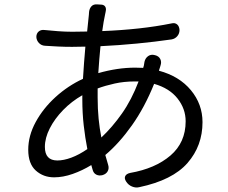

<svg xmlns="http://www.w3.org/2000/svg" viewBox="-20 -813 1040 877"><path d="M613 -441H596Q547 -441 504 -431.5Q461 -422 426 -409V-368Q426 -315 430.5 -270Q435 -225 443 -185Q493 -232 537 -294.5Q581 -357 613 -441ZM688 -561Q705 -557 712 -543.5Q719 -530 713 -513Q712 -511 710.5 -504.5Q709 -498 707 -494L706 -490Q799 -465 852 -401Q905 -337 905 -255Q905 -147 836.5 -68.5Q768 10 616 42Q600 46 583 39Q566 32 556 16Q547 2 552 -8.5Q557 -19 574 -23Q689 -43 758.5 -102.5Q828 -162 828 -259Q828 -316 791 -363Q754 -410 684 -430Q641 -323 583 -241Q525 -159 461 -105L474 -60Q479 -44 472 -31Q465 -18 448 -13Q432 -9 419.5 -15.5Q407 -22 403 -38L397 -59Q356 -34 312 -18.5Q268 -3 227 -3Q178 -3 143.5 -34Q109 -65 109 -129Q109 -193 143 -255.5Q177 -318 233.5 -369.5Q290 -421 359 -453Q361 -490 364 -527.5Q367 -565 370 -600L309 -599Q277 -599 245.5 -600.5Q214 -602 185 -604Q169 -605 158 -616.5Q147 -628 146 -644Q146 -660 156.5 -669Q167 -678 183 -676Q212 -673 245 -670.5Q278 -668 310 -668L378 -669L386 -746Q386 -749 386.5 -754Q387 -759 387 -760Q389 -775 398 -784.5Q407 -794 423 -793L440 -792Q454 -792 460 -783.5Q466 -775 463 -762Q462 -758 462 -756.5Q462 -755 460 -747Q453 -715 447 -671Q625 -678 763 -706Q779 -710 789 -701.5Q799 -693 800 -676Q800 -660 790 -648Q780 -636 764 -633Q688 -622 605 -614Q522 -606 439 -602Q436 -573 433.5 -541.5Q431 -510 429 -479Q517 -504 597 -504L634 -503L637 -513L640 -531Q644 -548 657 -557Q670 -566 688 -561ZM356 -378Q307 -350 268.5 -310.5Q230 -271 207.5 -227Q185 -183 185 -142Q185 -80 242 -80Q271 -80 306 -93Q341 -106 379 -132Q369 -183 362.5 -239.5Q356 -296 356 -360Z"/></svg>

Font: Chiron GoRound TC
Style: Regular
Weight: 400
Designer: Ryoko NISHIZUKA 西塚涼子 (kana, bopomofo & ideographs); Paul D. Hunt (Latin, Greek & Cyrillic); Sandoll Communications 산돌커뮤니
Foundry: Adobe
Version: Version 1.000;hotconv 1.1.1;makeotfexe 2.6.0